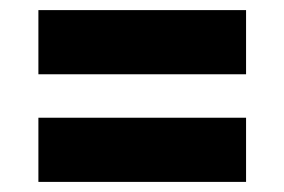

<svg xmlns="http://www.w3.org/2000/svg" viewBox="-20 -508 563 380"><path d="M56 -361V-488H467V-361ZM56 -148V-275H467V-148Z"/></svg>

Font: Bricolage Grotesque 24pt
Style: Bold
Weight: 700
Designer: Mathieu Triay
Foundry: Atelier Triay
Version: Version 1.001;gftools[0.9.33.dev8+g029e19f]